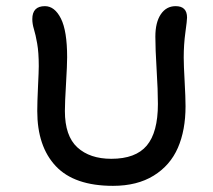

<svg xmlns="http://www.w3.org/2000/svg" viewBox="-20 -665 692 624"><path d="M347.2 -61Q221.7 -61 161.4 -125Q101.1 -189 101.1 -304.2Q101.1 -332 103.5 -383.1Q106 -434.1 106 -450.2Q106 -494.6 100.8 -523.7Q95.7 -552.7 90.3 -570.1Q85 -587.4 85 -603Q85 -645 126 -645Q157.7 -645 178 -604.7Q198.2 -564.5 198.2 -479Q198.2 -454.1 194.6 -393.3Q190.9 -332.5 190.9 -304.2Q190.9 -223.1 231.4 -186Q272 -148.9 341.8 -148.9Q420.9 -148.9 457 -191.9Q493.2 -234.9 493.2 -327.1Q493.2 -372.1 489 -439Q484.9 -505.9 484.9 -545.9Q484.9 -592.3 502.7 -618.7Q520.5 -645 550.8 -645Q587.9 -645 587.9 -607.9Q587.9 -598.6 582.5 -559.6Q577.1 -520.5 577.1 -478Q577.1 -452.6 580.1 -400.1Q583 -347.7 583 -319.8Q583 -241.7 558.1 -184.6Q533.2 -127.4 479.5 -94.2Q425.8 -61 347.2 -61Z"/></svg>

Font: Shantell Sans Irregular Bouncy
Style: Regular
Weight: 400
Designer: Stephen Nixon, Anya Danilova, Shantell Martin
Foundry: Arrow Type
Version: Version 1.006;[9816181b4]